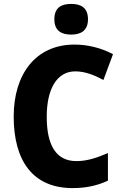

<svg xmlns="http://www.w3.org/2000/svg" viewBox="-20 -952 628 982"><path d="M344 -932C292 -932 258 -912 258 -853C258 -796 293 -775 344 -775C394 -775 430 -796 430 -853C430 -912 395 -932 344 -932ZM365 -587C415 -587 462 -568 509 -543L558 -675C495 -708 427 -724 361 -724C162 -724 50 -572 50 -356C50 -131 147 10 351 10C419 10 476 -2 532 -28V-169C476 -145 425 -128 371 -128C268 -128 219 -207 219 -355C219 -497 271 -587 365 -587Z"/></svg>

Font: Noto Sans Thai SemCond ExtBd
Style: Regular
Weight: 800
Width: 4
Designer: Monotype Design Team
Foundry: Monotype Imaging Inc.
Version: Version 2.002